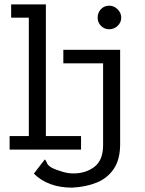

<svg xmlns="http://www.w3.org/2000/svg" viewBox="-20 -685 665 879"><path d="M24 0V-62H112V-604H31V-665H190V-62H351V0ZM480 -551Q458 -551 442.5 -566.5Q427 -582 427 -604Q427 -627 442 -643Q457 -659 480 -659Q502 -659 518.5 -642.5Q535 -626 535 -604Q535 -582 518.5 -566.5Q502 -551 480 -551ZM310 174Q200 174 135 110L185 45Q192 51 194 59Q196 67 208 77Q220 87 256 98Q286 109 316 109Q373 109 412.5 78.5Q452 48 452 -21V-395H270V-457H530V-25Q530 45 501 88Q472 131 422.5 151Q373 171 310 174Z"/></svg>

Font: Inconsolata Expanded
Style: Regular
Weight: 400
Width: 7
Monospace: yes
Designer: Raph Levien, Cyreal, Brenton Simpson
Foundry: Raph Levien, Cyreal, Google
Version: Version 3.100; ttfautohint (v1.8.4.7-5d5b)